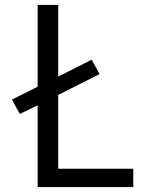

<svg xmlns="http://www.w3.org/2000/svg" viewBox="-20 -755 640 775"><path d="M132 0V-330L60 -295L28 -353L132 -405V-735H215V-446L350 -514L382 -456L215 -372V-74H518V0Z"/></svg>

Font: Iosevka Extended
Style: Regular
Weight: 400
Width: 7
Monospace: yes
Designer: Belleve Invis
Foundry: Belleve Invis
Version: Version 32.5.0; ttfautohint (v1.8.4)